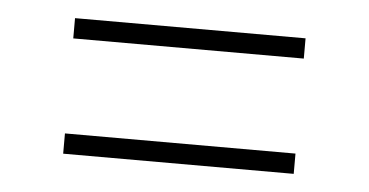

<svg xmlns="http://www.w3.org/2000/svg" viewBox="-30 -531 580 302"><g transform="rotate(5 260.0 -380.0)"><path d="M78 -455V-487H442V-455ZM78 -273V-305H442V-273Z"/></g></svg>

Font: Encode Sans SC SemiCondensed Thin
Style: Regular
Weight: 250
Width: 4
Designer: Multiple Designers
Foundry: Impallari Type
Version: Version 3.002